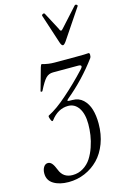

<svg xmlns="http://www.w3.org/2000/svg" viewBox="-183 -769 723 1106"><g transform="rotate(-15 178.0 -216.5)"><path d="M255.9 -498Q247.1 -498 240.2 -519L184.1 -690.9Q181.2 -697.3 189.2 -701.7Q197.3 -706.1 201.2 -700.2L256.8 -595.2Q261.2 -582 267.1 -582Q271.5 -582 279.8 -591.8L378.9 -701.2Q385.7 -708 393.1 -701.7Q398.4 -697.3 394 -691.9L275.9 -516.1Q263.2 -498 255.9 -498ZM84 272Q29.8 272 -5.1 250.7Q-40 229.5 -40 188Q-40 165.5 -30.3 150.1Q-20.5 134.8 -4.9 134.8Q8.8 134.8 19.3 147.2Q29.8 159.7 40 186Q59.6 238.8 116.2 238.8Q151.4 238.8 180.2 220.9Q209 203.1 226.8 175.5Q244.6 147.9 256.8 112.3Q269 76.7 273.9 43.2Q278.8 9.8 278.8 -22Q278.8 -83 255.4 -117.9Q231.9 -152.8 192.9 -152.8Q131.8 -152.8 87.9 -94.2Q85.9 -91.8 83.5 -91.8Q81.1 -91.8 78.6 -95Q76.2 -98.1 74.2 -104Q65.9 -125 71.8 -127.9Q124.5 -154.3 187 -210Q251.5 -266.1 314.9 -334Q342.8 -361.8 308.1 -361.8H159.2Q133.8 -361.8 116.5 -344.2Q99.1 -326.7 73.2 -274.9Q71.8 -272 68.8 -271.5Q65.9 -271 63.7 -272.2Q61.5 -273.4 62 -275.9L99.1 -408.2Q102.1 -418.5 104.2 -421.6Q106.4 -424.8 109.9 -424.8Q144.5 -414.1 183.1 -414.1H307.1Q371.1 -414.1 384.8 -416Q392.1 -416 392.1 -404.8Q392.1 -391.6 388.2 -386.2Q307.1 -276.9 206.1 -193.8Q193.8 -183.1 199.2 -180.7Q203.1 -179.2 227.1 -179.2Q264.2 -179.2 289.6 -155.3Q314.9 -131.3 325.9 -94.2Q336.9 -57.1 336.9 -9.8Q336.9 54.7 316.7 108.4Q296.4 162.1 261.7 197.5Q227.1 232.9 181.4 252.4Q135.7 272 84 272Z"/></g></svg>

Font: Junicode SmCond Light
Style: Italic
Weight: 300
Width: 4
Italic angle: -11°
Designer: Peter S. Baker
Version: Version 2.206